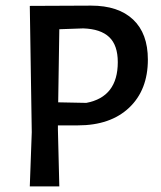

<svg xmlns="http://www.w3.org/2000/svg" viewBox="-20 -663 574 683"><path d="M304 -643Q401 -643 453.5 -593.5Q506 -544 506 -451Q506 -343 439.5 -280Q373 -217 257 -217H186V-202L191 0H86L93 -193L86 -642H87ZM276 -562 191 -559 187 -299 287 -297Q399 -318 399 -442Q399 -502 368.5 -531Q338 -560 276 -562Z"/></svg>

Font: Alegreya Sans Medium
Style: Regular
Weight: 500
Designer: Juan Pablo del Peral
Foundry: Huerta Tipografica
Version: Version 2.007